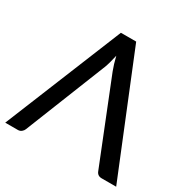

<svg xmlns="http://www.w3.org/2000/svg" viewBox="-161 -866 1001 1015"><g transform="rotate(30 339.5 -358.5)"><path d="M588.9 0Q563 0 554.2 -24.4L356.9 -518.1Q343.3 -553.2 332 -600.1Q320.8 -547.9 309.1 -518.1L112.3 -24.4Q108.9 -15.1 99.6 -7.6Q90.3 0 77.6 0H0.5L292.5 -717.3H385.7L677.7 0Z"/></g></svg>

Font: Lato-Medium
Style: Regular
Weight: 500
Designer: Lukasz Dziedzic
Foundry: tyPoland Lukasz Dziedzic
Version: Version 2.006; 2014-01-15